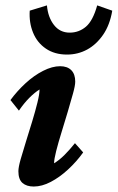

<svg xmlns="http://www.w3.org/2000/svg" viewBox="-20 -681 435 709"><path d="M104.5 7.8Q78.1 7.8 63 -5.4Q47.9 -18.6 47.9 -48.8Q47.9 -63.5 56.2 -92.8Q64.5 -122.1 76.2 -159.2Q87.9 -196.3 99.1 -233.4Q110.4 -270.5 118.2 -302.2Q126 -334 126 -350.6Q107.4 -338.9 88.4 -319.8Q69.3 -300.8 49.8 -272.5L18.6 -311.5Q43 -344.7 74.2 -373.5Q105.5 -402.3 139.2 -419.4Q172.9 -436.5 202.1 -436.5Q228.5 -436.5 243.2 -421.9Q257.8 -407.2 257.8 -379.9Q257.8 -365.2 249.5 -335.4Q241.2 -305.7 230 -267.6Q218.8 -229.5 207 -191.9Q195.3 -154.3 187.5 -123.5Q179.7 -92.8 179.7 -78.1Q199.2 -89.8 218.3 -108.9Q237.3 -127.9 256.8 -152.3L287.1 -118.2Q262.7 -84 231.4 -55.2Q200.2 -26.4 167.5 -9.3Q134.8 7.8 104.5 7.8ZM338.9 -661.1 394.5 -641.6Q385.7 -588.9 360.8 -552.7Q335.9 -516.6 301.8 -498Q267.6 -479.5 227.5 -479.5Q181.6 -479.5 149.4 -501.5Q117.2 -523.4 102.1 -560.5Q86.9 -597.7 89.8 -641.6L153.3 -661.1Q157.2 -617.2 179.2 -588.9Q201.2 -560.5 237.3 -560.5Q271.5 -560.5 297.4 -582.5Q323.2 -604.5 338.9 -661.1Z"/></svg>

Font: Crimson Pro ExtraLight
Style: Bold Italic
Weight: 700
Italic angle: -12°
Version: Version 1.002